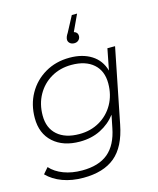

<svg xmlns="http://www.w3.org/2000/svg" viewBox="-138 -868 959 1162"><g transform="rotate(-15 341.0 -287.0)"><path d="M239 198Q167 198 109 176.5Q51 155 13 116L45 79Q76 114 127.5 133.5Q179 153 243 153Q347 153 406 104Q465 55 485 -48L501 -127Q463 -77 405.5 -48Q348 -19 275 -19Q171 -19 109 -74.5Q47 -130 47 -227Q47 -312 85 -379.5Q123 -447 190.5 -486.5Q258 -526 344 -526Q425 -526 480.5 -491Q536 -456 555 -389L581 -522H629L536 -56Q510 78 437.5 138Q365 198 239 198ZM284 -64Q355 -64 411 -96.5Q467 -129 499 -186Q531 -243 531 -316Q531 -394 481.5 -437.5Q432 -481 344 -481Q273 -481 217 -448.5Q161 -416 129 -359Q97 -302 97 -229Q97 -151 146.5 -107.5Q196 -64 284 -64ZM396 -603Q379 -603 368.5 -612.5Q358 -622 358 -635Q358 -652 373 -674L425 -772H458L410 -669Q434 -662 434 -639Q434 -624 423.5 -613.5Q413 -603 396 -603Z"/></g></svg>

Font: Montserrat Light
Style: Italic
Weight: 300
Italic angle: -11.3°
Designer: Julieta Ulanovsky
Foundry: Julieta Ulanovsky
Version: Version 9.000; ttfautohint (v1.8.4.7-5d5b)